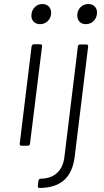

<svg xmlns="http://www.w3.org/2000/svg" viewBox="-20 -725 516 954"><path d="M136 -647Q136 -672 152 -688.5Q168 -705 191 -705Q210 -705 222 -693Q234 -681 234 -661Q234 -637 218 -621Q202 -605 179 -605Q160 -605 148 -616.5Q136 -628 136 -647ZM78 -11 137 -495Q138 -499 141 -502Q144 -505 148 -505H180Q185 -505 187.5 -502Q190 -499 189 -495L129 -11Q129 -7 126 -4Q123 -1 118 -1H86Q82 -1 79.5 -4Q77 -7 78 -11ZM364 -649Q364 -673 380 -689Q396 -705 419 -705Q438 -705 450 -693.5Q462 -682 462 -663Q462 -638 446 -621.5Q430 -605 406 -605Q387 -605 375.5 -617Q364 -629 364 -649ZM168 199 171 173Q173 163 182 163Q234 162 264 134Q294 106 300 55L367 -494Q367 -498 370 -501Q373 -504 378 -504H410Q414 -504 416.5 -501Q419 -498 418 -494L351 55Q341 132 298.5 170Q256 208 177 209Q172 209 169.5 206Q167 203 168 199Z"/></svg>

Font: Barlow Light
Style: Italic
Weight: 300
Italic angle: -7°
Designer: Jeremy Tribby
Foundry: Tribby Type
Version: Version 1.408